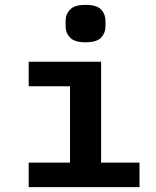

<svg xmlns="http://www.w3.org/2000/svg" viewBox="-20 -770 640 790"><path d="M332 -596C362 -596 383 -602 396 -615C408 -628 414 -643 414 -661C414 -661 414 -685 414 -685C414 -685 414 -685 414 -685C414 -703 408 -718 396 -731C383 -744 362 -750 332 -750C332 -750 332 -750 332 -750C302 -750 281 -744 269 -731C256 -718 250 -703 250 -685C250 -685 250 -661 250 -661C250 -661 250 -661 250 -661C250 -643 256 -628 269 -615C281 -602 302 -596 332 -596C332 -596 332 -596 332 -596ZM98 0C98 0 554 0 554 0C554 0 554 -101 554 -101C554 -101 396 -101 396 -101C396 -101 396 -516 396 -516C396 -516 98 -516 98 -516C98 -516 98 -415 98 -415C98 -415 268 -415 268 -415C268 -415 268 -101 268 -101C268 -101 98 -101 98 -101C98 -101 98 0 98 0Z"/></svg>

Font: IBM Plex Mono Mod
Style: SemiBold
Weight: 500
Designer: Mike Abbink, Paul van der Laan, Pieter van Rosmalen
Foundry: Bold Monday
Version: ""